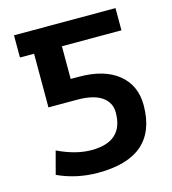

<svg xmlns="http://www.w3.org/2000/svg" viewBox="-110 -820 821 919"><g transform="rotate(-15 300.5 -360.0)"><path d="M419 -247Q419 -297 378 -325.5Q337 -354 256 -354H114V-620H44V-730H547V-620H252V-458H292Q418 -458 487.5 -401.5Q557 -345 557 -247Q557 10 264 10Q157 10 64 -33L94 -146Q184 -103 261 -103Q419 -103 419 -247Z"/></g></svg>

Font: Mplus 1p Bold
Style: Bold
Weight: 700
Version: Version 1.061